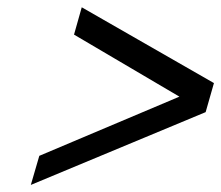

<svg xmlns="http://www.w3.org/2000/svg" viewBox="-20 -571 613 532"><path d="M206.5 -550.8 572.8 -340.8 549.8 -260.3 65.4 -58.6 88.9 -139.2 477.1 -303.2 185.1 -475.1Z"/></svg>

Font: Cantarell
Style: Italic
Weight: 400
Italic angle: -16°
Designer: Dave Crossland
Version: Version 1.004